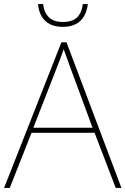

<svg xmlns="http://www.w3.org/2000/svg" viewBox="-20 -924 617 944"><path d="M0 0 282 -716H307L577 0H549L445 -271H135L28 0ZM144 -296H435L325 -594Q321 -606 316 -619Q311 -632 305.5 -648Q300 -664 293 -682Q288 -667 282.5 -651.5Q277 -636 271 -621.5Q265 -607 260 -593ZM412 -904Q405 -849 374 -820.5Q343 -792 289 -792Q235 -792 203.5 -820.5Q172 -849 167 -904H192Q196 -864 219.5 -840Q243 -816 289 -816Q338 -816 360.5 -840Q383 -864 387 -904Z"/></svg>

Font: Noto Sans Symbols Thin
Style: Regular
Weight: 250
Version: Version 2.002